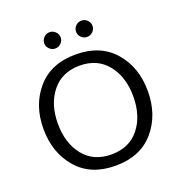

<svg xmlns="http://www.w3.org/2000/svg" viewBox="-154 -1004 1085 1151"><g transform="rotate(-20 388.5 -428.0)"><path d="M288 -768Q267 -768 251.5 -783.5Q236 -799 236 -819Q236 -841 251.5 -856.5Q267 -872 288 -872Q310 -872 325.5 -856.5Q341 -841 341 -819Q341 -799 325.5 -783.5Q310 -768 288 -768ZM491 -768Q470 -768 454.5 -783.5Q439 -799 439 -819Q439 -841 454.5 -856.5Q470 -872 491 -872Q513 -872 528.5 -856.5Q544 -841 544 -819Q544 -799 528.5 -783.5Q513 -768 491 -768ZM56 -339Q56 -490 143.5 -591.5Q231 -693 389 -693Q547 -693 634.5 -592Q722 -491 722 -340Q722 -187 634.5 -85.5Q547 16 389 16Q231 16 143.5 -85.5Q56 -187 56 -339ZM389 -56Q502 -56 565.5 -135Q629 -214 629 -339Q629 -463 565.5 -542.5Q502 -622 389 -622Q276 -622 212 -542.5Q148 -463 148 -339Q148 -214 211.5 -135Q275 -56 389 -56Z"/></g></svg>

Font: Martel Sans
Style: Regular
Weight: 400
Designer: Dan Reynolds and Mathieu Réguer
Foundry: Dan Reynolds and Mathieu Réguer
Version: Version 1.001;PS 001.001;hotconv 1.0.70;makeotf.lib2.5.58329